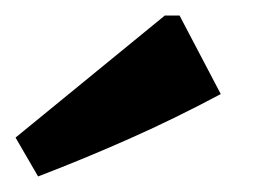

<svg xmlns="http://www.w3.org/2000/svg" viewBox="-33 -775 339 247"><path d="M16 -548 -13 -598 179 -755H198L251 -654Q193 -623 134.5 -597Q76 -571 16 -548Z"/></svg>

Font: Piazzolla
Style: Bold
Weight: 700
Designer: Juan Pablo del Peral
Foundry: Huerta Tipografica
Version: Version 1.330